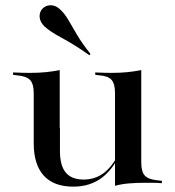

<svg xmlns="http://www.w3.org/2000/svg" viewBox="-20 -687 656 720"><path d="M204 -415.3V-207.3H106.5V-337.1Q106.5 -372.6 92.7 -387.1Q79 -401.6 41.9 -404.8L29 -406.5V-415.3Q50.8 -414.5 63.7 -414.1Q76.6 -413.7 92.7 -413.7Q125 -413.7 152.8 -416.5Q180.6 -419.4 204 -424.2ZM204.8 -207.3V-121Q204.8 -66.1 226.6 -39.9Q248.4 -13.7 293.5 -13.7Q339.5 -13.7 373.4 -41.5Q407.3 -69.4 434.7 -129L436.3 -122.6Q406.5 -54 362.1 -20.6Q317.7 12.9 254.8 12.9Q181.5 12.9 144 -28.6Q106.5 -70.2 106.5 -149.2V-207.3ZM411.3 0V-207.3H509.7V-78.2Q509.7 -42.7 523.4 -28.2Q537.1 -13.7 573.4 -10.5L587.1 -8.9V0Q565.3 -1.6 552.4 -1.6Q539.5 -1.6 523.4 -1.6Q491.1 -1.6 463.3 0.8Q435.5 3.2 411.3 9.7ZM509.7 -415.3V-207.3H411.3V-337.9Q411.3 -372.6 398.4 -387.5Q385.5 -402.4 350 -404.8L337.1 -406.5V-415.3Q358.9 -414.5 371.4 -414.1Q383.9 -413.7 399.2 -413.7Q430.6 -413.7 458.5 -416.5Q486.3 -419.4 509.7 -424.2ZM315.3 -479.8Q283.9 -502.4 258.1 -518.1Q232.3 -533.9 211.3 -545.2Q190.3 -556.5 174.2 -566.9Q158.1 -577.4 146 -588.7Q129.8 -604.8 128.6 -623.4Q127.4 -641.9 139.5 -654.8Q152.4 -667.7 171 -667.3Q189.5 -666.9 206.5 -650.8Q223.4 -634.7 237.1 -610.9Q250.8 -587.1 269.4 -555.6Q287.9 -524.2 319.4 -484.7Z"/></svg>

Font: Playfair 144pt SemiExpanded SemiBold
Style: Regular
Weight: 600
Width: 6
Designer: Claus Eggers Sørensen
Foundry: Claus Eggers Sørensen
Version: Version 2.203